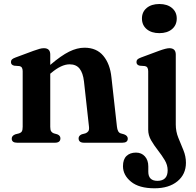

<svg xmlns="http://www.w3.org/2000/svg" viewBox="-20 -730 1001 982"><path d="M237 -451V-398Q292.5 -445.5 333.5 -465.8Q374.5 -486 412 -486Q474 -486 508.5 -444.5Q543 -403 550 -334L578 -83Q581 -53 597 -48L614.5 -43Q633.5 -36 633.5 -21Q633.5 0 605.5 0H410.5Q382 0 382 -22.5Q382 -36 398 -43L417 -48Q426.5 -51.5 431.8 -59Q437 -66.5 435 -83L409.5 -313.5Q404.5 -357 387 -379Q369.5 -401 336 -401Q294 -401 242 -357L237 -353V-81.5Q237 -65.5 241.5 -58.5Q246 -51.5 255 -48L273 -43Q289 -36.5 289 -22.5Q289 0 260.5 0H68Q40 0 40 -21Q40 -36 58.5 -43L78 -48Q87.5 -51 91.8 -58.2Q96 -65.5 96 -81.5V-366Q96 -389 79.5 -392L53 -394Q36 -397.5 36 -412.5Q36 -421 41 -426Q46 -431 59.5 -436L151 -470Q170.5 -477 182.2 -480.2Q194 -483.5 204.5 -483.5Q237 -483.5 237 -451ZM795 -560.5Q754.5 -560.5 730.2 -581Q706 -601.5 706 -635.5Q706 -669 730.2 -689.2Q754.5 -709.5 795 -709.5Q835.5 -709.5 859.8 -689Q884 -668.5 884 -635.5Q884 -601.5 859.8 -581Q835.5 -560.5 795 -560.5ZM879 -93Q879 -57.5 892 -25.5Q905 6.5 918 38Q931 69.5 931 102.5Q931 161.5 887.5 197.2Q844 233 770.5 233Q691 233 650 199.2Q609 165.5 609 120Q609 85 627 67.8Q645 50.5 675.5 50.5Q704 50.5 721.2 70Q738.5 89.5 738.5 121V148.5Q738.5 195 785.5 195Q837.5 194.5 837.5 141Q837.5 114 822.5 89Q807.5 64 787.8 38.8Q768 13.5 753 -12.2Q738 -38 738 -66.5V-366Q738 -389 721.5 -392L695 -394Q678 -397.5 678 -412.5Q678 -421 683 -426Q688 -431 701.5 -436L793 -470Q830 -483.5 846 -483.5Q879 -483.5 879 -451Z"/></svg>

Font: Fraunces 9pt S000 SemiBold
Style: Regular
Weight: 600
Version: Version 1.000; ttfautohint (v1.8.3)